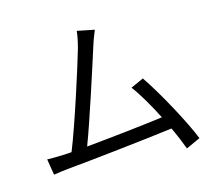

<svg xmlns="http://www.w3.org/2000/svg" viewBox="-111 -906 1222 1081"><g transform="rotate(-15 500.0 -366.0)"><path d="M933 -4C892 -107 783 -308 712 -411L637 -377C674 -329 719 -251 759 -172C649 -157 457 -136 310 -122C360 -252 458 -559 488 -653C501 -695 512 -721 522 -746L422 -766C419 -740 415 -716 403 -670C375 -572 273 -252 217 -114C199 -113 182 -112 167 -111C138 -110 104 -109 74 -110L89 -17C118 -21 147 -26 172 -28C306 -40 641 -77 795 -97C818 -48 837 -2 850 34Z"/></g></svg>

Font: Noto Sans T Chinese Regular
Style: Regular
Weight: 400
Designer: Ryoko NISHIZUKA (kana & ideographs); Paul D. Hunt (Latin, Greek & Cyrillic); Wenlong ZHANG (bopomofo); Sandoll Communica
Foundry: Adobe Systems Incorporated
Version: Version 1.000;PS 1;hotconv 1.0.78;makeotf.lib2.5.61930